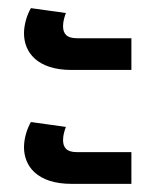

<svg xmlns="http://www.w3.org/2000/svg" viewBox="-20 -510 384 472"><path d="M156 -338H303V-416H169C143 -416 135 -428 135 -446C135 -458 139 -470 142 -478L56 -490C46 -473 39 -449 39 -428C39 -382 71 -338 156 -338ZM156 -58H303V-136H169C143 -136 135 -148 135 -166C135 -178 139 -190 142 -198L56 -210C46 -193 39 -169 39 -148C39 -102 71 -58 156 -58Z"/></svg>

Font: Noto Sans Thai Medium
Style: Regular
Weight: 500
Designer: Monotype Design Team
Foundry: Monotype Imaging Inc.
Version: Version 1.901